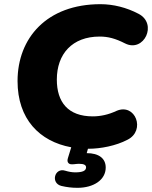

<svg xmlns="http://www.w3.org/2000/svg" viewBox="-20 -701 728 919"><path d="M404 11C461 11 535 -3 590 -32C679 -76 628 -210 537 -170C499 -152 460 -144 424 -144C305 -144 252 -213 252 -320C252 -443 326 -526 457 -526C497 -526 532 -517 579 -493C669 -448 736 -587 643 -635C586 -665 522 -681 461 -681C204 -681 64 -519 64 -313C64 -131 169 -24 321 4L305 56C302 66 302 74 308 80C314 86 322 86 334 85C344 84 351 83 358 83C382 83 392 89 392 100C392 116 376 124 340 124C325 124 308 121 292 116C241 100 221 176 274 189C300 195 323 198 351 198C428 198 486 160 486 101C486 57 453 32 395 32L401 11Z"/></svg>

Font: SN Pro Heavy
Style: Italic
Weight: 800
Italic angle: -9°
Designer: Tobias Whetton
Foundry: Supernotes
Version: Version 1.001;Glyphs 3.2 (3249)